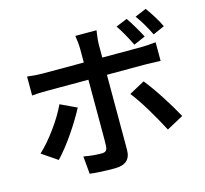

<svg xmlns="http://www.w3.org/2000/svg" viewBox="-122 -971 1244 1163"><g transform="rotate(-15 500.0 -389.5)"><path d="M839 -672 766 -640Q726 -722 690 -774L761 -803Q779 -777 801.5 -739Q824 -701 839 -672ZM967 -702 895 -670Q858 -746 817 -802L888 -832Q940 -760 967 -702ZM564 -763Q558 -721 558 -701V-504V-448V-365V-270V-175V-93V-36Q558 53 459 53Q363 53 302 45L292 -66Q351 -55 404 -55Q424 -55 432 -63.5Q440 -72 441 -91L442 -133V-206V-296V-386V-461V-504V-702Q442 -719 439.5 -743.5Q437 -768 434 -784H567ZM181 -615H429H548H659H748H800Q840 -615 894 -621V-504L867 -505Q821 -507 801 -507H549H431H320H232H181Q125 -507 88 -503V-622Q139 -615 181 -615ZM143 -84 46 -150Q96 -196 149 -268.5Q202 -341 234 -409L336 -361Q301 -294 248 -216.5Q195 -139 143 -84ZM934 -148 829 -91Q790 -166 746 -238.5Q702 -311 665 -358L762 -411Q800 -365 849 -289.5Q898 -214 934 -148Z"/></g></svg>

Font: Merged Yaku Han JP SemiBold
Style: Regular
Weight: 600
Designer: Ryoko NISHIZUKA 西塚涼子 (kana, bopomofo & ideographs); Paul D. Hunt (Latin, Greek & Cyrillic); Sandoll Communications 산돌커뮤니
Foundry: Adobe
Version: Version 2.004